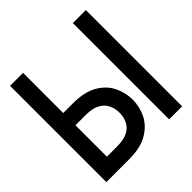

<svg xmlns="http://www.w3.org/2000/svg" viewBox="-186 -844 987 987"><g transform="rotate(-45 308.0 -350.0)"><path d="M32.5 0V-700H127V-408H197Q281.5 -408 332.5 -378Q383.5 -348 406 -301Q428.5 -254 428.5 -204Q428.5 -154 406 -107.2Q383.5 -60.5 332.5 -30.2Q281.5 0 197 0ZM127 -90.5H202.5Q250.5 -90.5 279 -105.8Q307.5 -121 320.2 -146.8Q333 -172.5 333 -204Q333 -236 320.2 -262Q307.5 -288 279 -303.5Q250.5 -319 202.5 -319H127ZM489 0V-700H583.5V0Z"/></g></svg>

Font: Overpass Mono Medium
Style: Regular
Weight: 500
Monospace: yes
Designer: Delve Withrington, Dave Bailey
Foundry: Delve Fonts LLC
Version: Version 4.000